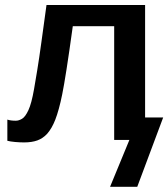

<svg xmlns="http://www.w3.org/2000/svg" viewBox="-20 -548 659 752"><path d="M411.1 183.6 486.8 0H427.2V-445.3H265.1Q251 -342.8 240.5 -275.9Q230 -209 223.6 -178.2Q217.3 -147 210.4 -122.1Q203.6 -97.2 196.3 -78.6Q183.1 -44.9 164.6 -23.9Q147.9 -5.9 126.2 2Q104.5 9.8 74.2 9.8Q58.1 9.8 38.8 8.1Q19.5 6.3 8.8 3.4V-79.6Q21.5 -75.2 42 -75.2Q53.7 -75.2 66.4 -82.8Q79.1 -90.3 91.3 -116.5Q103.5 -142.6 113.3 -198.7Q118.2 -226.1 125.7 -272.2Q133.3 -318.4 142.1 -382.8L162.1 -528.3H548.3V-87.9H619.1L517.6 183.6Z"/></svg>

Font: Arimo SemiBold
Style: Regular
Weight: 600
Designer: Steve Matteson
Foundry: Monotype Imaging Inc.
Version: Version 1.33